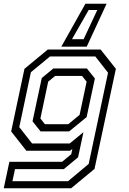

<svg xmlns="http://www.w3.org/2000/svg" viewBox="-40 -804 688 1024"><path d="M-20 200 10 59H291L340 18.5L346 -10L334 0H100.5L19.5 -103L90.5 -437L215 -540H496.5L578 -437L464 97L339.5 200ZM26.2 162.5H322.8L433 70.2L536.2 -416.2L468.2 -503H226.8L124.8 -418.8L62.8 -126L131 -39H332L405 -99L376.5 34.8L300.2 98.2H40ZM176.2 -103.2 133.5 -157 182.8 -388 244.5 -438.8H423.2L466 -385.5L422 -179.5L328.8 -103.2ZM199.5 -141.5H324L384.5 -191.5L422 -368.5L397.5 -399H254L217 -368.5L175.5 -172ZM528.5 -784 422.5 -555H287L415.5 -784ZM478.8 -750.5H432.8L344 -595H406Z"/></svg>

Font: Tourney Thin
Style: Italic
Weight: 100
Italic angle: -12°
Designer: Tyler Finck
Foundry: Etcetera Type Co
Version: Version 1.015